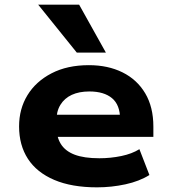

<svg xmlns="http://www.w3.org/2000/svg" viewBox="-20 -794 735 825"><path d="M397 11Q288 11 213 -21Q138 -53 100 -111.5Q62 -170 62 -251Q62 -326 98 -385Q134 -444 201.5 -479Q269 -514 362 -514Q444 -514 506.5 -483Q569 -452 604 -393Q639 -334 639 -250V-206H197V-301H512L496 -282Q496 -343 461.5 -372Q427 -401 364 -401Q320 -401 288.5 -386.5Q257 -372 239.5 -343.5Q222 -315 222 -272V-255Q222 -207 241 -176Q260 -145 300.5 -129.5Q341 -114 407 -114Q455 -114 501 -123.5Q547 -133 579 -153L622 -42Q579 -15 519 -2Q459 11 397 11ZM310 -568 144 -774H320L435 -568Z"/></svg>

Font: Nunito Sans 7pt SemiExpanded ExtraBold
Style: Regular
Weight: 800
Width: 6
Designer: Vernon Adams
Foundry: Vernon Adams
Version: Version 3.101;gftools[0.9.27]